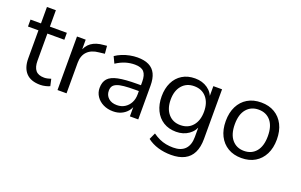

<svg xmlns="http://www.w3.org/2000/svg" viewBox="-95 -1042 2565 1638"><g transform="rotate(20 1187.5 -223.0)"><path d="M271 9Q185 9 142 -37Q99 -83 99 -168V-423H4V-486H99V-635H180V-486H334V-423H180V-176Q180 -119 204 -89.5Q228 -60 282 -60Q298 -60 314 -64Q330 -68 343 -72L357 -10Q344 -3 319 3Q294 9 271 9Z M426 0V-486H505V-371H495Q512 -430 554 -460.5Q596 -491 665 -496L694 -499L700 -429L649 -423Q581 -417 544.5 -379.5Q508 -342 508 -277V0Z M932 9Q882 9 842.5 -10.5Q803 -30 780 -64Q757 -98 757 -140Q757 -194 784.5 -225Q812 -256 875.5 -269Q939 -282 1049 -282H1094V-229H1050Q989 -229 948 -225Q907 -221 883 -211Q859 -201 849 -185Q839 -169 839 -145Q839 -104 867.5 -78Q896 -52 945 -52Q985 -52 1015.5 -71Q1046 -90 1063.5 -123Q1081 -156 1081 -199V-313Q1081 -375 1056 -402.5Q1031 -430 974 -430Q930 -430 889 -417.5Q848 -405 805 -377L777 -436Q803 -454 836 -467.5Q869 -481 905 -488Q941 -495 974 -495Q1037 -495 1078 -474.5Q1119 -454 1139 -412.5Q1159 -371 1159 -306V0H1083V-113H1092Q1084 -75 1061.5 -48Q1039 -21 1006 -6Q973 9 932 9Z M1524 189Q1461 189 1405.5 172.5Q1350 156 1307 123L1334 64Q1364 85 1393.5 98.5Q1423 112 1454.5 118Q1486 124 1520 124Q1591 124 1627.5 86Q1664 48 1664 -24V-137H1674Q1659 -79 1610.5 -45Q1562 -11 1497 -11Q1430 -11 1381 -41.5Q1332 -72 1305.5 -127Q1279 -182 1279 -254Q1279 -326 1305.5 -380.5Q1332 -435 1381 -465Q1430 -495 1497 -495Q1563 -495 1611 -461.5Q1659 -428 1673 -371H1664V-486H1743V-35Q1743 39 1718.5 89Q1694 139 1645 164Q1596 189 1524 189ZM1512 -77Q1582 -77 1623 -125Q1664 -173 1664 -254Q1664 -335 1623 -382.5Q1582 -430 1512 -430Q1443 -430 1402 -382.5Q1361 -335 1361 -254Q1361 -173 1402 -125Q1443 -77 1512 -77Z M2097 9Q2026 9 1974 -22Q1922 -53 1893.5 -109.5Q1865 -166 1865 -243Q1865 -320 1893.5 -376.5Q1922 -433 1974 -464Q2026 -495 2097 -495Q2168 -495 2220 -464Q2272 -433 2300.5 -376.5Q2329 -320 2329 -243Q2329 -166 2300.5 -109.5Q2272 -53 2220 -22Q2168 9 2097 9ZM2097 -56Q2166 -56 2206.5 -104.5Q2247 -153 2247 -244Q2247 -334 2206.5 -382Q2166 -430 2097 -430Q2029 -430 1988 -382Q1947 -334 1947 -244Q1947 -153 1988 -104.5Q2029 -56 2097 -56Z"/></g></svg>

Font: NunitoSans1
Style: Book
Weight: 400
Designer: Vernon Adams
Foundry: Vernon Adams
Version: Version 3.101;gftools[0.9.27]